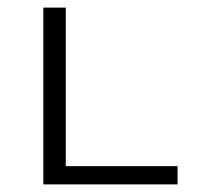

<svg xmlns="http://www.w3.org/2000/svg" viewBox="-20 -485 517 505"><path d="M447 -48V0H94V-465H153V-48Z"/></svg>

Font: Ysabeau SC Semilight
Style: Regular
Weight: 300
Designer: Christian Thalmann (Catharsis Fonts)
Version: Version 0.003